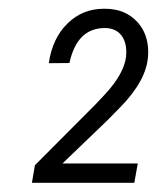

<svg xmlns="http://www.w3.org/2000/svg" viewBox="-20 -736 359 432"><path d="M282.2 -324.7H51.8L58.6 -364.3L194.3 -500.5L217.3 -524.9Q259.3 -570.8 263.7 -608.9Q264.2 -615.2 264.2 -620.6Q263.7 -641.6 253.9 -655.3Q241.2 -672.9 215.8 -672.9Q153.3 -672.9 136.2 -594.2L89.8 -593.8Q97.7 -649.9 132.3 -683.6Q166 -716.3 213.4 -716.3Q214.8 -716.3 216.3 -716.3Q261.7 -716.3 289.1 -686.5Q313.5 -659.7 313.5 -618.2Q313.5 -613.8 313 -608.9Q309.6 -555.2 250.5 -494.6L220.2 -463.9L120.6 -368.2H290Z"/></svg>

Font: MAUL Condensed Light Italic
Style: Light Italic
Weight: 300
Italic angle: -12°
Designer: MAUL
Version: Version 1.0; 2020; ttfautohint (v1.8.3)